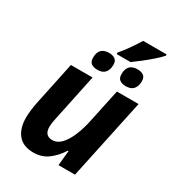

<svg xmlns="http://www.w3.org/2000/svg" viewBox="-210 -1000 1023 1128"><g transform="rotate(30 302.0 -435.5)"><path d="M193 10Q123 10 88.5 -32.5Q54 -75 54 -147Q54 -165 57 -193.5Q60 -222 66 -251L128 -546H275L208 -227Q200 -192 200 -169Q200 -109 253 -109Q287 -109 313.5 -137.5Q340 -166 360 -214Q380 -262 392 -320L440 -546H587L471 0H359L369 -101H364Q333 -52 291.5 -21Q250 10 193 10ZM329 -736V-747Q354 -775 379 -811Q404 -847 425 -881H584V-872Q565 -851 536.5 -826Q508 -801 478 -777.5Q448 -754 423 -736ZM276 -599Q251 -599 235 -610Q219 -621 219 -648Q219 -720 288 -720Q311 -720 327.5 -709.5Q344 -699 344 -671Q344 -638 327.5 -618.5Q311 -599 276 -599ZM469 -599Q444 -599 428 -610Q412 -621 412 -648Q412 -720 481 -720Q504 -720 520.5 -709.5Q537 -699 537 -671Q537 -638 520.5 -618.5Q504 -599 469 -599Z"/></g></svg>

Font: Noto IKEA Latin
Style: Bold Italic
Weight: 700
Italic angle: -12°
Designer: Monotype Design Team
Foundry: Monotype Imaging Inc.
Version: Version 1.0